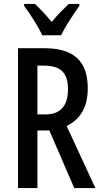

<svg xmlns="http://www.w3.org/2000/svg" viewBox="-20 -960 517 980"><path d="M196 -780H292C313 -825 356 -889 385 -930V-940H331C299 -909 277 -888 244 -848C215 -883 182 -918 158 -940H103V-930C137 -885 176 -822 196 -780ZM206 -714H72V0H171V-294H232L359 0H467L320 -317C394 -353 428 -417 428 -509C428 -646 359 -714 206 -714ZM205 -625C288 -625 327 -590 327 -505C327 -421 290 -376 212 -376H171V-625Z"/></svg>

Font: Noto Sans Gurmukhi UI ExtraCondensed Medium
Style: Regular
Weight: 500
Width: 2
Designer: Jelle Bosma - Monotype Design Team
Foundry: Monotype Imaging Inc.
Version: Version 2.004